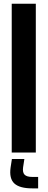

<svg xmlns="http://www.w3.org/2000/svg" viewBox="-20 -820 256 1032"><path d="M43 0V-800H172.5V0ZM185 192.5H153.5Q85.5 192.5 57 166Q28.5 139.5 37 80L44 34.5H111L104 80Q100.5 107 112.2 119Q124 131 153.5 131H185Z"/></svg>

Font: Big Shoulders Stencil Display Thin ExtraBold
Style: Regular
Weight: 800
Version: Version 2.001